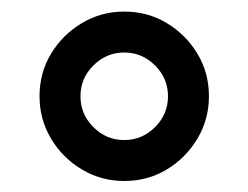

<svg xmlns="http://www.w3.org/2000/svg" viewBox="-20 -708 440 340"><path d="M200 -387.5Q159.2 -387.5 125 -407.9Q90.8 -428.3 70.4 -462.5Q50 -496.7 50 -537.5Q50 -579.2 70.4 -612.9Q90.8 -646.7 125 -667.1Q159.2 -687.5 200 -687.5Q241.7 -687.5 275.4 -667.1Q309.2 -646.7 329.6 -612.9Q350 -579.2 350 -537.5Q350 -496.7 329.6 -462.5Q309.2 -428.3 275.4 -407.9Q241.7 -387.5 200 -387.5ZM200 -460Q231.7 -460 254.6 -482.9Q277.5 -505.8 277.5 -537.5Q277.5 -569.2 254.6 -592.1Q231.7 -615 200 -615Q168.3 -615 145.4 -592.1Q122.5 -569.2 122.5 -537.5Q122.5 -505.8 145.4 -482.9Q168.3 -460 200 -460Z"/></svg>

Font: Funnel Display Medium
Style: Regular
Weight: 500
Designer: NORD ID, Kristian Moeller
Foundry: Dicotype
Version: Version 1.000